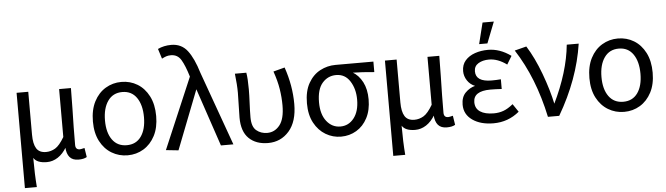

<svg xmlns="http://www.w3.org/2000/svg" viewBox="-55 -1022 5056 1457"><g transform="rotate(-5 2473.0 -294.0)"><path d="M173 199H82V-527H171V-200Q171 -130 193 -95Q215 -60 266 -60Q303 -60 336 -79.5Q369 -99 406 -162V-527H496L494 -372Q490 -223 490 -94Q490 -58 523 -58Q531 -58 559 -65L570 5Q547 19 506 19Q462 19 439.5 -7Q417 -33 414 -85H419Q389 -34 349.5 -8.5Q310 17 266 17Q190 17 165 -24Q165 99 173 199Z M881 19Q815 19 760 -14Q705 -47 672.5 -109Q640 -171 640 -259Q640 -348 672.5 -411Q705 -474 760 -507Q815 -540 881 -540Q948 -540 1002.5 -507Q1057 -474 1089.5 -411Q1122 -348 1122 -259Q1122 -171 1089.5 -109Q1057 -47 1002.5 -14Q948 19 881 19ZM881 -58Q952 -58 990.5 -112Q1029 -166 1029 -259Q1029 -352 990.5 -407.5Q952 -463 881 -463Q810 -463 771 -407.5Q732 -352 732 -259Q732 -166 771 -112Q810 -58 881 -58Z M1268 15 1173 5 1403 -535Q1377 -621 1350.5 -665Q1324 -709 1273 -709Q1252 -709 1236.5 -703.5Q1221 -698 1204 -689L1180 -765Q1226 -787 1282 -787Q1360 -787 1405.5 -728Q1451 -669 1485 -556L1687 6H1592L1442 -439H1445Z M1951 19Q1859 19 1805 -33.5Q1751 -86 1751 -192Q1751 -239 1753 -286Q1755 -333 1755 -381Q1755 -442 1745 -527H1832Q1840 -484 1840 -400Q1840 -355 1837 -295Q1834 -235 1834 -187Q1834 -115 1868.5 -86.5Q1903 -58 1951 -58Q2008 -58 2046 -105.5Q2084 -153 2084 -256Q2084 -317 2074 -380.5Q2064 -444 2038 -518L2125 -541Q2174 -399 2174 -259Q2174 -125 2111 -53Q2048 19 1951 19Z M2507 19Q2444 19 2390 -13Q2336 -45 2303 -106Q2270 -167 2270 -255Q2270 -348 2304.5 -408.5Q2339 -469 2394 -498Q2449 -527 2511 -527H2800V-447Q2708 -456 2633 -457V-460Q2682 -432 2710.5 -377Q2739 -322 2739 -245Q2739 -163 2708 -103.5Q2677 -44 2624 -12.5Q2571 19 2507 19ZM2508 -58Q2571 -58 2611.5 -109.5Q2652 -161 2652 -251Q2652 -332 2614.5 -391Q2577 -450 2509 -450Q2446 -450 2404 -402Q2362 -354 2362 -255Q2362 -163 2403.5 -110.5Q2445 -58 2508 -58Z M2979 199H2888V-527H2977V-200Q2977 -130 2999 -95Q3021 -60 3072 -60Q3109 -60 3142 -79.5Q3175 -99 3212 -162V-527H3302L3300 -372Q3296 -223 3296 -94Q3296 -58 3329 -58Q3337 -58 3365 -65L3376 5Q3353 19 3312 19Q3268 19 3245.5 -7Q3223 -33 3220 -85H3225Q3195 -34 3155.5 -8.5Q3116 17 3072 17Q2996 17 2971 -24Q2971 99 2979 199Z M3674 -589H3611L3651 -750H3737ZM3668 19Q3570 19 3508 -24.5Q3446 -68 3446 -142Q3446 -200 3478.5 -233Q3511 -266 3555 -277V-275Q3516 -290 3494 -323.5Q3472 -357 3472 -395Q3472 -444 3500 -476Q3528 -508 3574 -524Q3620 -540 3674 -540Q3764 -540 3848 -479L3810 -416Q3742 -466 3675 -466Q3627 -466 3594 -446Q3561 -426 3561 -386Q3561 -306 3682 -306Q3716 -306 3752 -309V-235Q3705 -238 3666 -238Q3536 -238 3536 -153Q3536 -105 3573 -80.5Q3610 -56 3677 -56Q3716 -56 3750.5 -68.5Q3785 -81 3824 -113L3865 -52Q3780 19 3668 19Z M4169 6H4083Q4019 -296 3876 -517L3966 -540Q4024 -448 4071 -321.5Q4118 -195 4141 -85H4138Q4253 -321 4273 -527H4364Q4324 -259 4169 6Z M4663 19Q4597 19 4542 -14Q4487 -47 4454.5 -109Q4422 -171 4422 -259Q4422 -348 4454.5 -411Q4487 -474 4542 -507Q4597 -540 4663 -540Q4730 -540 4784.5 -507Q4839 -474 4871.5 -411Q4904 -348 4904 -259Q4904 -171 4871.5 -109Q4839 -47 4784.5 -14Q4730 19 4663 19ZM4663 -58Q4734 -58 4772.5 -112Q4811 -166 4811 -259Q4811 -352 4772.5 -407.5Q4734 -463 4663 -463Q4592 -463 4553 -407.5Q4514 -352 4514 -259Q4514 -166 4553 -112Q4592 -58 4663 -58Z"/></g></svg>

Font: LXGW 975 Gothic SC
Style: Regular
Weight: 400
Version: Version 2.01;February 25, 2021